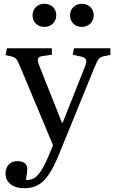

<svg xmlns="http://www.w3.org/2000/svg" viewBox="-20 -764 603 1014"><path d="M108 230Q62 230 35.5 208.5Q9 187 9 151Q9 124 26 105.5Q43 87 71 87Q121 87 124 126Q124 134 122.5 148.5Q121 163 117 186Q138 188 157 178.5Q176 169 195.5 140Q215 111 239 54L260 3L86 -413Q74 -443 66 -452Q58 -461 44 -465L9 -473L17 -509H254V-475L206 -468Q187 -466 181.5 -455.5Q176 -445 187 -418L307 -116H311L429 -413Q439 -438 433.5 -450Q428 -462 405 -466L364 -475L371 -509H563V-474L528 -467Q511 -463 502.5 -454Q494 -445 481 -413L292 50Q263 121 236 160Q209 199 178 214.5Q147 230 108 230ZM412 -622Q385 -622 367.5 -639Q350 -656 350 -683Q350 -709 367.5 -726.5Q385 -744 412 -744Q439 -744 457 -727Q475 -710 475 -684Q475 -657 457 -639.5Q439 -622 412 -622ZM214 -622Q187 -622 169.5 -639Q152 -656 152 -683Q152 -709 169.5 -726.5Q187 -744 214 -744Q242 -744 259.5 -727Q277 -710 277 -684Q277 -657 259.5 -639.5Q242 -622 214 -622Z"/></svg>

Font: Literata 36pt
Style: Regular
Weight: 400
Designer: Latin by Veronika Burian and Jose Scaglione. Greek by Irene Vlachou. Cyrillic by Vera Evstafieva.
Foundry: TypeTogether
Version: Version 3.002